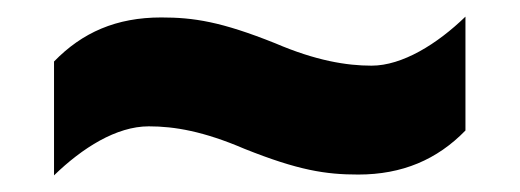

<svg xmlns="http://www.w3.org/2000/svg" viewBox="-20 -468 626 231"><path d="M274 -289C339 -263 372 -258 411 -258C464 -258 506 -276 540 -311V-448C506 -415 464 -389 427 -389C397 -389 360 -395 311 -416C246 -442 213 -447 174 -447C120 -447 79 -429 45 -394V-257C79 -290 120 -316 159 -316C190 -316 225 -310 274 -289Z"/></svg>

Font: Noto Sans Canadian Aboriginal Black
Style: Regular
Weight: 900
Designer: Monotype Design Team, Typotheque's Kevin King
Foundry: Monotype Imaging Inc.
Version: Version 2.004